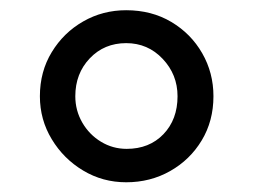

<svg xmlns="http://www.w3.org/2000/svg" viewBox="-20 -824 507 385"><path d="M233 -458.5Q186 -458.5 146.8 -482Q107.5 -505.5 83.8 -544.8Q60 -584 60 -631Q60 -680.5 83.8 -719.5Q107.5 -758.5 146.8 -781Q186 -803.5 233 -803.5Q284 -803.5 323.5 -780Q363 -756.5 385.5 -717.2Q408 -678 408 -631Q408 -581.5 384.5 -542.5Q361 -503.5 321.2 -481Q281.5 -458.5 233 -458.5ZM234 -525.5Q279.5 -525.5 307.8 -555Q336 -584.5 336 -631Q336 -674.5 306.2 -706Q276.5 -737.5 233 -737.5Q189 -737.5 160 -707Q131 -676.5 131 -631Q131 -602.5 145 -578.2Q159 -554 182.5 -539.8Q206 -525.5 234 -525.5Z"/></svg>

Font: Merriweather Light 18pt Medium
Style: Regular
Weight: 500
Version: Version 2.100